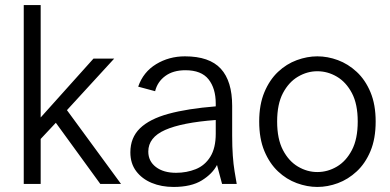

<svg xmlns="http://www.w3.org/2000/svg" viewBox="-20 -728 1545 760"><path d="M74 0V-708H141V-263L350 -496H432L245 -292L459 0H377L201 -242L141 -178V0Z M667 12Q619 12 580.5 -4Q542 -20 519 -50.5Q496 -81 496 -125Q496 -183 534 -220Q572 -257 647 -277.5Q722 -298 834 -307V-318Q834 -378 805.5 -414Q777 -450 714 -450Q665 -450 634 -427Q603 -404 594 -367L527 -385Q547 -443 598 -474Q649 -505 712 -505Q809 -505 854 -456Q899 -407 899 -309V-191Q899 -147 901.5 -112Q904 -77 908.5 -50Q913 -23 917 0H859L839 -75Q821 -40 779 -14Q737 12 667 12ZM677 -44Q719 -44 755 -58.5Q791 -73 812.5 -107.5Q834 -142 834 -199V-253Q700 -243 633.5 -213.5Q567 -184 567 -128Q567 -90 597 -67Q627 -44 677 -44Z M1236 12Q1196 12 1155 -3Q1114 -18 1080.5 -49.5Q1047 -81 1026.5 -130Q1006 -179 1006 -247Q1006 -314 1026.5 -363Q1047 -412 1080.5 -443.5Q1114 -475 1155 -490Q1196 -505 1236 -505Q1277 -505 1317.5 -490Q1358 -475 1392 -443.5Q1426 -412 1446.5 -363Q1467 -314 1467 -247Q1467 -179 1446.5 -130Q1426 -81 1392 -49.5Q1358 -18 1317.5 -3Q1277 12 1236 12ZM1236 -47Q1277 -47 1313.5 -68.5Q1350 -90 1373 -134Q1396 -178 1396 -247Q1396 -316 1373 -359.5Q1350 -403 1313.5 -424.5Q1277 -446 1236 -446Q1196 -446 1159.5 -424.5Q1123 -403 1100 -359.5Q1077 -316 1077 -247Q1077 -178 1100 -134Q1123 -90 1159.5 -68.5Q1196 -47 1236 -47Z"/></svg>

Font: Atkinson Hyperlegible Next Light
Style: Regular
Weight: 300
Designer: Elliott Scott, Megan Eiswerth, Linus Boman, Theodore Petrosky, Letters from Sweden
Foundry: Applied Design Works, Letters from Sweden
Version: Version 2.001